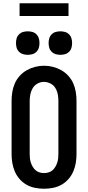

<svg xmlns="http://www.w3.org/2000/svg" viewBox="-20 -1149 540 1177"><path d="M250 8Q222 8 194.5 2.5Q167 -3 143 -16.5Q119 -30 100.5 -51Q82 -72 71 -97.5Q60 -123 55.5 -150Q51 -177 51 -205V-530Q51 -558 55.5 -585.5Q60 -613 71 -638Q82 -663 101 -684Q120 -705 144 -718.5Q168 -732 195 -739Q222 -746 250 -746Q278 -746 305 -739Q332 -732 356 -718.5Q380 -705 399 -684Q418 -663 429 -638Q440 -613 444.5 -585.5Q449 -558 449 -530V-205Q449 -177 444.5 -150Q440 -123 429 -97.5Q418 -72 399.5 -51Q381 -30 357 -16.5Q333 -3 305.5 2.5Q278 8 250 8ZM250 -88Q264 -88 277.5 -92Q291 -96 301.5 -105Q312 -114 319 -126Q326 -138 330.5 -151Q335 -164 336.5 -177.5Q338 -191 338 -205V-530Q338 -551 334 -571.5Q330 -592 319 -610Q308 -628 288.5 -637.5Q269 -647 249 -647Q228 -647 209.5 -636.5Q191 -626 180.5 -608.5Q170 -591 166 -570.5Q162 -550 162 -530V-205Q162 -191 163.5 -177.5Q165 -164 169.5 -151Q174 -138 181 -126Q188 -114 198.5 -105Q209 -96 222.5 -92Q236 -88 250 -88ZM350 -813Q335 -813 321 -817Q307 -821 296.5 -831.5Q286 -842 282 -856Q278 -870 278 -885Q278 -900 282 -914Q286 -928 296.5 -938.5Q307 -949 321 -953Q335 -957 350 -957Q365 -957 379 -953Q393 -949 403.5 -938.5Q414 -928 418 -914Q422 -900 422 -885Q422 -870 418 -856Q414 -842 403.5 -831.5Q393 -821 379 -817Q365 -813 350 -813ZM150 -813Q135 -813 121 -817Q107 -821 96.5 -831.5Q86 -842 82 -856Q78 -870 78 -885Q78 -900 82 -914Q86 -928 96.5 -938.5Q107 -949 121 -953Q135 -957 150 -957Q165 -957 179 -953Q193 -949 203.5 -938.5Q214 -928 218 -914Q222 -900 222 -885Q222 -870 218 -856Q214 -842 203.5 -831.5Q193 -821 179 -817Q165 -813 150 -813ZM100 -1051V-1129H400V-1051Z"/></svg>

Font: Zed Mono
Style: Bold
Weight: 700
Monospace: yes
Designer: Belleve Invis
Foundry: Belleve Invis
Version: Version 1.0.0; ttfautohint (v1.8.4)